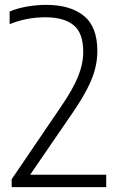

<svg xmlns="http://www.w3.org/2000/svg" viewBox="-20 -769 488 789"><path d="M28 0V-32.5L228.5 -327.5Q279.5 -401.5 300.8 -454.2Q322 -507 322 -556.5Q322 -633.5 282.2 -665.8Q242.5 -698 166.5 -698Q88 -698 19.5 -669.5V-721.5Q49 -734.5 89.5 -741.8Q130 -749 170 -749Q268.5 -749 324.2 -704.2Q380 -659.5 380 -559.5Q380 -521 370 -483.2Q360 -445.5 337.2 -401.8Q314.5 -358 276 -302L104 -51H416.5V0Z"/></svg>

Font: Encode Sans Semi Condensed Light
Style: Regular
Weight: 300
Width: 4
Designer: Multiple Designers
Foundry: Impallari Type
Version: Version 3.000; ttfautohint (v1.8.3) -l 8 -r 50 -G 200 -x 14 